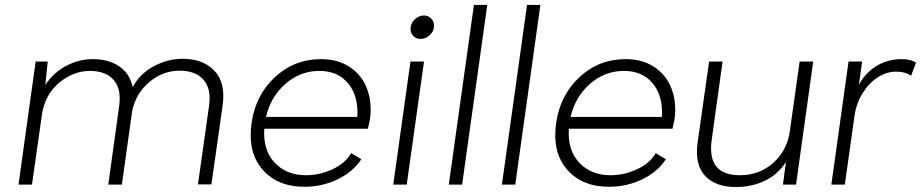

<svg xmlns="http://www.w3.org/2000/svg" viewBox="-20 -750 3744 780"><path d="M722.2 -511.2Q804.2 -511.2 850.6 -463.1Q897 -415 884.8 -324.2L838.9 -1H784.2L829.1 -318.8Q839.4 -389.6 806.6 -426.3Q773.9 -462.9 710 -462.9Q642.6 -462.9 587.6 -417.5Q532.7 -372.1 517.1 -299.8L475.1 0H419.9L463.9 -317.9Q474.1 -388.7 441.7 -425.3Q409.2 -461.9 345.2 -461.9Q280.3 -461.9 223.9 -416.7Q167.5 -371.6 151.9 -294.9L109.9 0H55.2L104 -351.1L125 -500H173.8L164.1 -404.8Q196.3 -454.6 248.3 -482.2Q300.3 -509.8 357.9 -509.8Q420.9 -509.8 464.1 -480.7Q507.3 -451.7 519 -396Q547.4 -449.7 604.2 -480.5Q661.1 -511.2 722.2 -511.2Z M1216.8 8.8Q1107.4 8.8 1046.4 -61.3Q985.4 -131.3 1002 -250Q1018.1 -363.3 1096.7 -436.5Q1175.3 -509.8 1284.7 -509.8Q1353 -509.8 1401.9 -477.1Q1450.7 -444.3 1471.4 -388.4Q1492.2 -332.5 1482.9 -264.2Q1477.5 -237.8 1474.6 -227.1H1053.7Q1047.9 -140.1 1095.9 -89.1Q1144 -38.1 1222.7 -38.1Q1278.3 -38.1 1330.8 -62.5Q1383.3 -86.9 1406.7 -127.9L1447.8 -103Q1413.6 -51.3 1351.1 -21.2Q1288.6 8.8 1216.8 8.8ZM1060.5 -274.9H1431.6Q1437 -358.9 1395 -410.4Q1353 -461.9 1277.8 -461.9Q1199.7 -461.9 1139.6 -409.4Q1079.6 -356.9 1060.5 -274.9Z M1648.4 -639.2Q1650.4 -658.7 1666.7 -672.9Q1683.1 -687 1702.6 -687Q1721.2 -687 1733.4 -672.9Q1745.6 -658.7 1742.7 -639.2Q1740.7 -620.1 1724.4 -606Q1708 -591.8 1688.5 -591.8Q1668.9 -591.8 1657.2 -605.7Q1645.5 -619.6 1648.4 -639.2ZM1577.6 0 1647.5 -500H1702.6L1632.3 0Z M1905.3 -730H1959.5L1857.4 0H1803.2Z M2121.1 -730H2175.3L2073.2 0H2019Z M2454.1 8.8Q2344.7 8.8 2283.7 -61.3Q2222.7 -131.3 2239.3 -250Q2255.4 -363.3 2334 -436.5Q2412.6 -509.8 2522 -509.8Q2590.3 -509.8 2639.2 -477.1Q2688 -444.3 2708.7 -388.4Q2729.5 -332.5 2720.2 -264.2Q2714.8 -237.8 2711.9 -227.1H2291Q2285.2 -140.1 2333.3 -89.1Q2381.3 -38.1 2460 -38.1Q2515.6 -38.1 2568.1 -62.5Q2620.6 -86.9 2644 -127.9L2685.1 -103Q2650.9 -51.3 2588.4 -21.2Q2525.9 8.8 2454.1 8.8ZM2297.9 -274.9H2668.9Q2674.3 -358.9 2632.3 -410.4Q2590.3 -461.9 2515.1 -461.9Q2437 -461.9 2377 -409.4Q2316.9 -356.9 2297.9 -274.9Z M2968.8 9.8Q2887.2 9.8 2844.5 -35.6Q2801.8 -81.1 2814 -170.9L2860.8 -500H2915.5L2871.6 -184.1Q2850.1 -38.1 2985.8 -38.1Q3063.5 -38.1 3118.9 -86.2Q3174.3 -134.3 3187.5 -209L3228.5 -500H3283.7L3213.9 0H3160.6L3172.9 -91.8Q3141.1 -42 3087.9 -16.1Q3034.7 9.8 2968.8 9.8Z M3643.6 -509.8Q3681.6 -509.8 3701.2 -495.1L3681.2 -441.9Q3658.2 -459 3620.1 -459Q3583 -459 3547.4 -436.8Q3511.7 -414.6 3485.1 -372.6Q3458.5 -330.6 3451.2 -277.8L3412.1 0H3357.4L3427.2 -500H3482.4L3469.2 -405.8Q3496.6 -455.1 3541.5 -482.4Q3586.4 -509.8 3643.6 -509.8Z"/></svg>

Font: Human Sans Light
Style: Italic
Weight: 300
Italic angle: -8°
Designer: Tim Radville
Foundry: Continuum
Version: Version 1.000;FEAKit 1.0